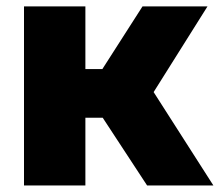

<svg xmlns="http://www.w3.org/2000/svg" viewBox="-20 -568 674 588"><path d="M430.5 0 294.5 -207.5H241.5V0H53.5V-548.5H241.5V-356.5H293.5L416.5 -548.5H615.5L450.5 -286L633.5 0Z"/></svg>

Font: Encode Sans ExtraBold
Style: Regular
Weight: 800
Designer: Multiple Designers
Foundry: Impallari Type
Version: Version 2.000